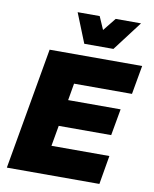

<svg xmlns="http://www.w3.org/2000/svg" viewBox="-96 -966 831 1038"><g transform="rotate(10 319.5 -447.0)"><path d="M14 0 131 -668H639L611 -510H293L277 -417H565L539 -271H251L231 -158H549L522 0ZM310 -732 245 -894H366L397 -823L454 -894H593L470 -732Z"/></g></svg>

Font: Gantari Black
Style: Italic
Weight: 900
Italic angle: -10°
Version: Version 1.000